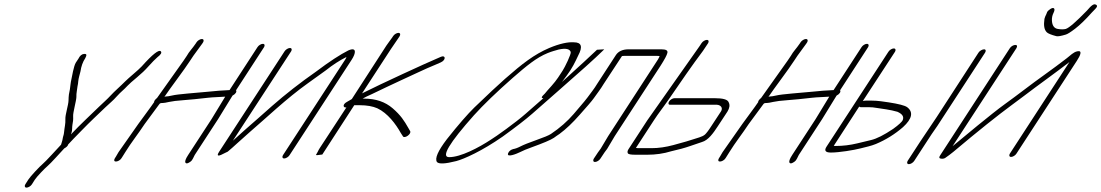

<svg xmlns="http://www.w3.org/2000/svg" viewBox="-20 -708 5025 876"><path d="M125.5 133 138.8 112C147.7 98 184.4 60 196.4 50C211.3 38 258.9 -16 273.3 -31C282.7 -36 289.7 -42 291.1 -49C311 -71 319.9 -79 352.7 -113C391.4 -153 426.1 -185 460.4 -218C483.2 -240 493.2 -246 513.5 -269C531.3 -289 544.8 -298 562.1 -317C570.6 -326 584.5 -338 604.8 -355C625.2 -372 642.1 -388 658 -406C673.8 -424 687.2 -437 698.2 -447C714.1 -459 719.5 -468 713.4 -474C704.9 -483 675.6 -460 626.5 -405C611.1 -388 566.9 -353 550.5 -336C534.1 -319 500.8 -290 485.5 -273C472.1 -258 445.2 -234 431.8 -221C399.1 -189 344 -138 303.8 -95C304.3 -96 304.3 -98 306.2 -102C310.2 -112 308.5 -129 310.5 -139L313.3 -157C313.8 -162 314.2 -169 313.7 -178C312.5 -194 328.1 -248 328.5 -265C328.4 -275 328.9 -284 330.3 -291L333.6 -314C335.6 -322 336.5 -330 337 -337C338.4 -352 343.3 -366 347.1 -382C350.5 -405 357.3 -425 369.2 -443C375.1 -455 378 -463 363.5 -462C353 -461 344.6 -454 337.7 -440C334.7 -436 330.8 -430 325.8 -422C316.4 -407 308.3 -358 305.9 -347C302 -331 301.1 -315 298.8 -300L294.4 -277C293.5 -269 292.6 -259 292.6 -249C292.3 -230 277.1 -183 278.3 -165C279.4 -143 274.1 -126 272.2 -104C271.3 -92 267.4 -86 265.9 -75C265 -67 261.1 -57 258.6 -48C246.2 -35 186.7 31 173.8 41C162.4 50 118.2 97 108.8 112L95.5 133C90.6 141 93.1 148 101.1 148C109.1 148 120.6 141 125.5 133Z M876.6 -515 872.7 -509C857.9 -487 843 -473 832.1 -453L817.3 -431L696.5 -261C692.1 -258 689.1 -254 686.6 -251C684.1 -248 682.7 -245 683.2 -242C670.8 -223 624.8 -162 611.4 -143L520.9 -14C515.5 -5 512 2 508.6 7L504.1 14C498.7 23 500.7 29 508.7 29C516.7 29 528.7 23 534.1 14L538.6 7C542 2 547 -6 552.4 -15C578.1 -57 611.8 -99 639.9 -142L706.3 -232C710.2 -238 714.2 -238 722.2 -238C728.2 -238 738.2 -240 751.7 -243C765.2 -246 787.6 -249 817.6 -251C847.6 -253 884.6 -257 929 -262C954.5 -265 984.5 -265 1007.5 -267L944.8 -164L838.5 -1C826.1 18 822.2 30 826.8 35C831.3 40 838.8 37 849.7 29C859.2 22 863.1 8 868.5 -1L975.3 -165L1041 -272C1053.9 -278 1061.8 -290 1056.8 -296L1184.8 -493C1189.7 -501 1187.2 -508 1179.2 -508C1171.2 -508 1159.7 -501 1154.8 -493L1027.3 -297C989.3 -295 971.8 -294 923.3 -289C874.9 -284 792.4 -279 764 -272C751.5 -269 743 -268 739 -268C735 -268 731.5 -267 730 -266C753.7 -302 821.1 -390 847.3 -431L862.6 -454L902.7 -509L906.6 -515C911.6 -523 909 -530 901 -530C893 -530 881.6 -523 876.6 -515Z M1278.4 -474 979.4 -15C966 6 975.6 7 1008.4 -11C1012.4 -13 1016.4 -15 1018.9 -16C1032.3 -27 1046.7 -40 1063.1 -55C1099.8 -89 1139.1 -122 1178.3 -157L1240.4 -212C1289.6 -255 1336.8 -294 1384.5 -328C1432.3 -362 1458.6 -381 1466.6 -387C1497.9 -412 1528.8 -432 1560.6 -448C1560.2 -445 1557.7 -440 1554.2 -435L1271 0C1266.1 8 1268.6 15 1276.6 15C1284.6 15 1296.1 8 1301 0L1584.2 -435C1604 -465 1608.8 -495 1569.4 -478C1533.6 -460 1483.8 -428 1421.6 -381C1350 -331 1283.4 -279 1221.8 -225L1159.7 -170C1115.5 -131 1075.8 -97 1042.5 -66L1308.4 -474C1313.4 -482 1310.8 -489 1302.8 -489C1294.8 -489 1283.4 -482 1278.4 -474Z M1773.4 -543 1769.5 -537C1758.1 -520 1747.2 -508 1731.9 -483L1585.1 -256C1582.6 -255 1579.6 -253 1576.6 -251L1562.7 -243C1540.8 -231 1545.9 -215 1560.4 -218L1439.3 -33C1435.8 -28 1432.8 -22 1429.4 -15L1421.5 -1L1426 0L1450.5 -3L1596.3 -228H1621.3C1654.3 -228 1680.8 -223 1701.4 -214C1748.6 -192 1785.9 -142 1808.7 -101L1818.4 -86C1825.4 -74 1858.8 -97 1851.2 -110L1843.1 -124C1824.3 -157 1808.6 -182 1771.4 -214C1737.7 -243 1695.1 -258 1641.1 -258H1634.1C1645 -264 1659.5 -271 1677.4 -279C1713.8 -296 1772.1 -325 1810.4 -342C1855.3 -362 1920 -394 1967.4 -413L1990.3 -423C2015.8 -434 2013.6 -458 1992.1 -449L1969.2 -439C1926.3 -421 1721.1 -327 1631.9 -282L1763.4 -484L1799.5 -537L1803.4 -543C1808.4 -551 1805.8 -558 1797.8 -558C1789.8 -558 1778.4 -551 1773.4 -543Z M2703.8 -481C2666.3 -446 2622.9 -405 2572.6 -360C2560.8 -349 2549.9 -340 2544 -334C2547.9 -339 2554.8 -349 2565.6 -363C2591.1 -397 2604.6 -426 2618.2 -455C2639.6 -495 2633.3 -515 2598.3 -515C2571.3 -517 2533.4 -509 2485.7 -489C2416.1 -459 2363.7 -418 2283.8 -348C2253.2 -321 2205.9 -277 2143.7 -217C2114.2 -188 2071.9 -140 2018.9 -73C1977.7 -19 1963.2 15 1973.5 31C1981.6 41 2010.6 40 2061.4 27C2080.3 22 2108.2 11 2145.9 -8C2183.6 -27 2226.2 -52 2273.7 -85C2333.1 -128 2378.6 -163 2408.2 -189L2526.6 -293C2626.3 -380 2695.4 -442 2730.9 -477C2732.8 -479 2734.8 -481 2736.8 -483ZM2459.1 -260 2378.2 -189C2332.8 -149 2241.7 -84 2219.9 -71C2163.5 -34 2082.1 9 2029.1 9C1991.1 9 2029.2 -55 2142.3 -182C2185.6 -230 2244.7 -287 2319.7 -353C2382.9 -408 2427.3 -445 2479 -466C2501.9 -475 2508.9 -476 2528.8 -482C2561.7 -489 2578.7 -485 2583.9 -471C2587.1 -462 2557 -401 2547.2 -386C2535.5 -368 2519.9 -342 2496.3 -316C2480.5 -299 2471.7 -288 2465.8 -281L2455.9 -271C2450 -264 2450.1 -260 2459.1 -260Z M2719.1 16 2738.4 -13C2741.9 -18 2745.3 -23 2750.3 -29L2784.8 -87L2994.4 -409C3012.2 -437 3022.6 -456 3025 -467C3027.4 -478 3018.9 -483 2996.9 -483H2847.9C2820.9 -483 2801.4 -474 2790.1 -457L2703.6 -324C2691.2 -303 2676.9 -286 2661 -264C2643.2 -240 2615.4 -210 2597.6 -188C2569.3 -155 2534.1 -124 2493.8 -97C2483.3 -90 2460.9 -81 2427 -69C2393.1 -57 2368.1 -47 2354.7 -40C2341.3 -33 2329.3 -29 2321.8 -28C2310.3 -25 2301.9 -18 2298.4 -9C2289.6 13 2337 -6 2352.9 -14C2366.3 -21 2383.8 -28 2403.2 -35C2458.1 -55 2492 -69 2506.9 -79C2515.9 -85 2524.3 -92 2532.8 -97C2562.6 -119 2592.9 -148 2624.6 -184C2656.4 -220 2678.7 -245 2688.6 -259C2705.4 -283 2720.7 -302 2733.6 -324L2817.6 -452C2821.1 -453 2825.1 -453 2828.1 -453H2977.1C2982.1 -453 2986.1 -453 2989.6 -452C2989.1 -449 2985.7 -444 2982.2 -437L2754.8 -87L2720.8 -30C2715.3 -23 2711.9 -18 2708.4 -13L2689.1 16C2684.2 24 2686.7 31 2694.7 31C2702.7 31 2714.2 24 2719.1 16Z M3032.7 -245C3027.7 -237 3029.3 -230 3037.3 -230H3220.3H3251.3C3267.8 -229 3280.4 -216 3269 -199L3225 -132C3211.7 -111 3201.8 -99 3196.3 -94C3183.9 -83 3158.4 -78 3141.5 -72C3130.5 -68 3100.1 -59 3051.7 -46C3018.2 -37 2984.8 -32 2952.8 -32H2900.8C2892.8 -32 2885.8 -32 2881.3 -33L2963.3 -159C2987.5 -196 2997.5 -206 3032.1 -256C3088 -337 3132.5 -403 3187.4 -476L3210.7 -511C3215.6 -519 3213.1 -526 3205.1 -526C3197.1 -526 3185.6 -519 3180.7 -511L3172.8 -499L2933.3 -159L2847.3 -27C2842.8 -20 2841.9 -14 2844.4 -9C2847 -4 2858 -2 2881 -2H2933C2971 -2 3007.4 -7 3042.9 -18C3074.3 -25 3104.3 -33 3129.7 -42C3155.1 -51 3173.1 -57 3182.6 -60C3211.5 -68 3234.7 -101 3255 -132L3299 -199C3308.9 -215 3310.8 -229 3304.7 -241C3300.1 -254 3279.1 -260 3240.1 -260H3057.1C3049.1 -260 3037.6 -253 3032.7 -245Z M3632.6 -515 3628.7 -509C3613.9 -487 3599 -473 3588.1 -453L3573.3 -431L3452.5 -261C3448.1 -258 3445.1 -254 3442.6 -251C3440.1 -248 3438.7 -245 3439.2 -242C3426.8 -223 3380.8 -162 3367.4 -143L3276.9 -14C3271.5 -5 3268 2 3264.6 7L3260.1 14C3254.7 23 3256.7 29 3264.7 29C3272.7 29 3284.7 23 3290.1 14L3294.6 7C3298 2 3303 -6 3308.4 -15C3334.1 -57 3367.8 -99 3395.9 -142L3462.3 -232C3466.2 -238 3470.2 -238 3478.2 -238C3484.2 -238 3494.2 -240 3507.7 -243C3521.2 -246 3543.6 -249 3573.6 -251C3603.6 -253 3640.6 -257 3685 -262C3710.5 -265 3740.5 -265 3763.5 -267L3700.8 -164L3594.5 -1C3582.1 18 3578.2 30 3582.8 35C3587.3 40 3594.8 37 3605.7 29C3615.2 22 3619.1 8 3624.5 -1L3731.3 -165L3797 -272C3809.9 -278 3817.8 -290 3812.8 -296L3940.8 -493C3945.7 -501 3943.2 -508 3935.2 -508C3927.2 -508 3915.7 -501 3910.8 -493L3783.3 -297C3745.3 -295 3727.8 -294 3679.3 -289C3630.9 -284 3548.4 -279 3520 -272C3507.5 -269 3499 -268 3495 -268C3491 -268 3487.5 -267 3486 -266C3509.7 -302 3577.1 -390 3603.3 -431L3618.6 -454L3658.7 -509L3662.6 -515C3667.6 -523 3665 -530 3657 -530C3649 -530 3637.6 -523 3632.6 -515Z M4151.2 26 4208.5 -62C4221.9 -83 4237.7 -107 4257 -134L4474.5 -468C4479.4 -476 4477.9 -483 4469.9 -483C4461.9 -483 4449.4 -476 4444.5 -468L4253.7 -174L4178.5 -62L4121.2 26C4116.3 34 4118.8 41 4126.8 41C4134.8 41 4146.3 34 4151.2 26ZM3900.3 -222C3901.4 -220 3903.9 -219 3906.9 -219H3942.9C3954.9 -219 3968.4 -218 3983.9 -215L4023.9 -209C4041.5 -206 4058 -203 4074.5 -198C4096.6 -188 4105.7 -176 4098.3 -159C4095.4 -153 4081.5 -139 4055.1 -120C4013.3 -92 3979.9 -75 3954 -69C3946 -67 3924.5 -62 3891.6 -54C3858.7 -46 3825.7 -42 3792.7 -42C3788.7 -42 3785.7 -42 3784.2 -43ZM4033.5 -472 3751.2 -39C3739.3 -21 3745.9 -12 3770.9 -12C3808.9 -12 3875.3 -23 3906.3 -31C3929.2 -37 3954.7 -42 3976.1 -51C4021.5 -70 4063.3 -96 4100 -128C4141.8 -166 4148 -197 4118.9 -219C4107.8 -227 4079.2 -234 4034.7 -241C4012.2 -244 3986.6 -249 3955.6 -249H3931.6C3925.6 -249 3920.1 -248 3916.6 -247L4063.5 -472C4068.4 -480 4065.9 -487 4057.9 -487C4049.9 -487 4038.4 -480 4033.5 -472Z M4938.6 -659C4889.9 -609 4858.1 -581 4842.7 -576C4835.7 -574 4822.2 -573 4805.7 -576C4789.2 -579 4780.6 -592 4779.4 -614C4778.8 -627 4781.2 -638 4786.1 -648C4791.1 -658 4792.5 -665 4789.5 -669C4783.9 -678 4761.5 -661 4757.6 -653L4753.7 -643C4750.2 -636 4746.8 -629 4745.3 -622C4741.1 -593 4743.7 -572 4756.8 -560C4762.3 -555 4776.4 -549 4799.4 -543C4806.4 -541 4821.9 -544 4841.9 -550C4849.9 -552 4864.3 -561 4885.2 -577C4906.1 -593 4932.4 -618 4961.6 -651L4978 -668C4987.9 -678 4987.4 -685 4976.8 -688C4970.8 -690 4963.4 -685 4953.9 -676ZM4587.3 -488 4270 0C4263.1 10 4264.6 15 4274.1 16C4283.6 17 4290.6 15 4296.1 10C4305 4 4316 -4 4329.4 -15C4445.7 -113 4534.1 -183 4593.8 -227C4617.2 -244 4636.6 -259 4655.5 -273C4711.6 -316 4794.7 -375 4859.3 -425L4587.4 -7C4582.5 1 4585.1 8 4593.1 8C4601.1 8 4612.5 1 4617.4 -7L4892.8 -430C4909.1 -455 4919.9 -479 4895.4 -474C4876.5 -470 4864.1 -455 4846.7 -442C4814.9 -418 4782.6 -393 4744.3 -366C4687.6 -326 4623.4 -275 4563.3 -232C4507.6 -192 4371.9 -79 4326.2 -41L4617.3 -488C4622.8 -497 4620.7 -503 4612.7 -503C4604.7 -503 4592.8 -497 4587.3 -488Z"/></svg>

Font: MewTooHand
Style: UltimateIta
Weight: 400
Designer: Mew Too, Robert Jablonski
Version: Version 0.77